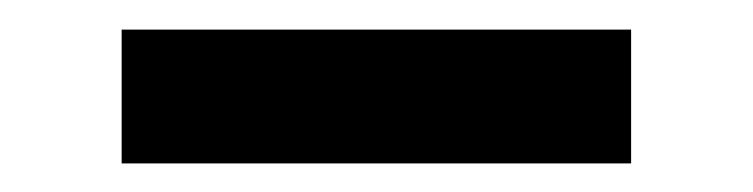

<svg xmlns="http://www.w3.org/2000/svg" viewBox="-20 -319 514 131"><path d="M410.6 -207.5H63V-298.8H410.6Z"/></svg>

Font: Vazirmatn RD FD Medium
Style: Regular
Weight: 500
Designer: Saber Rastikerdar
Foundry: Saber Rastikerdar
Version: Version 33.003